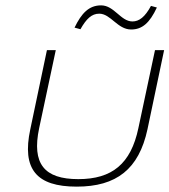

<svg xmlns="http://www.w3.org/2000/svg" viewBox="-20 -687 632 716"><path d="M93 -205C61 -56 116 9 266 9C414 9 498 -56 530 -205L592 -500H558L496 -209C468 -76 398 -19 272 -19C145 -19 98 -76 126 -209L188 -500H155ZM258 -584 280 -578C302 -617 322 -636 350 -636C393 -636 418 -577 469 -577C510 -577 538 -601 565 -659L543 -665C521 -624 499 -607 474 -607C430 -607 406 -667 357 -667C312 -667 284 -638 258 -584Z"/></svg>

Font: LT Wave Text Thin Italic
Style: Regular
Weight: 100
Designer: Daniel Lyons
Version: Version 2.5 (Glyphs App)